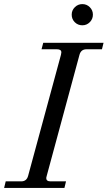

<svg xmlns="http://www.w3.org/2000/svg" viewBox="-30 -922 528 942"><path d="M286.1 0H-9.8L-2 -32.2H74.2Q100.6 -32.2 107.9 -59.1L269 -652.8Q271 -660.6 271 -665Q271 -680.2 250 -680.2H173.8L182.1 -711.9H478L470.2 -680.2H394Q367.2 -680.2 359.9 -652.8L199.2 -59.1Q196.8 -49.3 196.8 -48.8Q196.8 -32.2 217.8 -32.2H293.9ZM321.8 -850.1Q321.8 -871.6 337.2 -886.7Q352.5 -901.9 374 -901.9Q395.5 -901.9 410.6 -886.7Q425.8 -871.6 425.8 -850.1Q425.8 -828.6 410.6 -813.2Q395.5 -797.9 374 -797.9Q352.1 -797.9 336.9 -813Q321.8 -828.1 321.8 -850.1Z"/></svg>

Font: Flanker Steampunk
Style: Italic
Weight: 400
Italic angle: -12°
Designer: Alexey Kryukov, Leonardo Di Lena
Foundry: Alexey Kryukov, Leonardo Di Lena
Version: 1.210